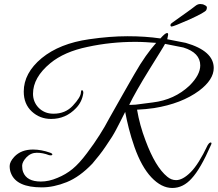

<svg xmlns="http://www.w3.org/2000/svg" viewBox="-20 -870 1082 954"><path d="M602 -314Q588 -285 576 -262.5Q564 -240 556 -224Q540 -193 506 -144Q490 -120 473 -98.5Q456 -77 439 -57Q376 9 311.5 35Q247 61 187 61Q63 61 35 -8Q28 -24 28 -45Q28 -66 51 -91Q85 -127 144 -127Q185 -127 230 -111Q245 -105 238 -99Q233 -97 224 -99Q193 -111 163 -111Q133 -111 111 -88Q90 -65 90 -46.5Q90 -28 95 -15Q113 32 183 32Q223 32 265 14Q307 -3 340.5 -30.5Q374 -58 412 -109Q431 -134 446.5 -156.5Q462 -179 475 -199.5Q488 -220 500 -240.5Q512 -261 524 -284L589 -399Q609 -434 623.5 -459.5Q638 -485 648 -502Q677 -553 704 -591Q731 -629 756 -657Q730 -659 704 -660.5Q678 -662 652 -662Q530 -662 415 -637Q299 -613 230 -556Q144 -485 144 -404Q144 -384 151 -366.5Q158 -349 171.5 -335Q185 -321 203.5 -313Q222 -305 246 -305Q305 -305 342 -345Q381 -387 382 -410Q383 -423 388 -422Q394 -420 394 -408Q388 -364 358 -333Q307 -279 234 -279Q178 -279 138 -316Q98 -353 98 -415Q98 -507 187 -581Q276 -654 423 -675Q526 -690 614 -690Q702 -690 777 -679Q801 -706 810 -706Q817 -706 815 -695L811 -675L903 -657Q1042 -617 1042 -532Q1042 -474 969 -419Q882 -355 746 -333Q725 -330 704 -328Q683 -326 661 -325Q674 -248 703 -172Q752 -40 811 8Q831 25 855 25Q888 25 927.5 -14.5Q967 -54 1012 -149Q1021 -163 1027.5 -162Q1034 -161 1028 -149Q976 -30 932 17Q890 64 836 64Q782 64 732 11Q683 -41 648 -140Q631 -189 620 -232.5Q609 -276 602 -314ZM622 -349Q626 -349 633 -349Q640 -349 654 -350L739 -361Q847 -374 922 -445Q975 -498 975 -545Q975 -608 891 -634L800 -652Q795 -642 775 -610Q755 -578 721 -523Q653 -413 622 -349ZM832 -738Q831 -738 829 -739.5Q827 -741 827 -744Q827 -748 828 -750Q829 -753 855 -771Q867 -780 881.5 -790Q896 -800 909 -809.5Q922 -819 933 -827Q944 -835 950 -840Q962 -850 975 -850Q988 -850 996 -845Q1008 -840 1008 -833Q1008 -826 1005 -820Q1000 -809 921 -773Q842 -738 832 -738Z"/></svg>

Font: #9Slide05 Great Vibes
Style: Regular
Weight: 400
Designer: Robert E. Leuschke
Foundry: Robert E. Leuschke
Version: Version 1.001